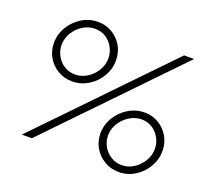

<svg xmlns="http://www.w3.org/2000/svg" viewBox="-128 -923 1214 1101"><g transform="rotate(20 478.5 -372.5)"><path d="M267 -385Q220 -385 180.5 -408Q141 -431 118 -470Q95 -509 95 -558Q95 -611 122.5 -656.5Q150 -702 195 -729.5Q240 -757 293 -757Q341 -757 379.5 -734Q418 -711 441 -672Q464 -633 464 -584Q464 -531 437 -485.5Q410 -440 365 -412.5Q320 -385 267 -385ZM102 0 821 -745H882L163 0ZM270 -428Q309 -428 343 -449.5Q377 -471 398 -505.5Q419 -540 419 -580Q419 -614 403 -644.5Q387 -675 358 -694.5Q329 -714 290 -714Q251 -714 216.5 -692.5Q182 -671 161 -636.5Q140 -602 140 -562Q140 -528 156.5 -497Q173 -466 202.5 -447Q232 -428 270 -428ZM696 12Q648 12 608.5 -11.5Q569 -35 546 -74Q523 -113 523 -161Q523 -214 550.5 -259.5Q578 -305 623.5 -332.5Q669 -360 722 -360Q769 -360 807.5 -337Q846 -314 869 -275Q892 -236 892 -187Q892 -134 865 -88.5Q838 -43 793.5 -15.5Q749 12 696 12ZM699 -31Q738 -31 771.5 -52.5Q805 -74 826 -108.5Q847 -143 847 -183Q847 -217 831 -247.5Q815 -278 786 -297.5Q757 -317 719 -317Q680 -317 645.5 -295.5Q611 -274 589.5 -239.5Q568 -205 568 -165Q568 -131 584.5 -100.5Q601 -70 631 -50.5Q661 -31 699 -31Z"/></g></svg>

Font: Plus Jakarta Sans ExtraLight
Style: Italic
Weight: 200
Italic angle: -8°
Designer: Gumpita Rahayu
Foundry: Tokotype
Version: Version 2.071; ttfautohint (v1.8.4.7-5d5b);gftools[0.9.29]